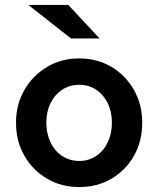

<svg xmlns="http://www.w3.org/2000/svg" viewBox="-20 -750 643 779"><path d="M301 9Q229 9 171 -25Q113 -59 79 -118Q45 -177 45 -252Q45 -326 79 -385Q113 -444 171 -478.5Q229 -513 301 -513Q375 -513 432.5 -478.5Q490 -444 523.5 -385Q557 -326 557 -252Q557 -177 523.5 -118Q490 -59 432.5 -25Q375 9 301 9ZM302 -97Q340 -97 370 -117Q400 -137 417 -172.5Q434 -208 434 -252Q434 -297 417 -331.5Q400 -366 370 -386Q340 -406 302 -406Q263 -406 232.5 -386Q202 -366 185 -331.5Q168 -297 168 -252Q168 -208 185 -172.5Q202 -137 232.5 -117Q263 -97 302 -97ZM268 -594 95 -730H257L384 -594Z"/></svg>

Font: Red Hat Text SemiBold
Style: Regular
Weight: 600
Designer: Pentagram, MCKL
Foundry: MCKL
Version: Version 1.030